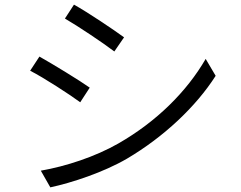

<svg xmlns="http://www.w3.org/2000/svg" viewBox="-20 -784 1040 828"><path d="M299 -764 260 -704C317 -671 426 -598 473 -562L515 -623C473 -654 357 -732 299 -764ZM156 -48 197 24C290 4 427 -41 528 -100C687 -194 825 -324 910 -457L867 -530C786 -390 656 -260 490 -165C390 -108 265 -67 156 -48ZM150 -540 110 -479C169 -449 278 -378 326 -343L367 -406C325 -436 207 -508 150 -540Z"/></svg>

Font: ChiuKong Gothic MN Normal
Style: Regular
Weight: 350
Designer: Ryoko NISHIZUKA 西塚涼子 (kana, bopomofo & ideographs); Paul D. Hunt (Latin, Greek & Cyrillic); Sandoll Communications 산돌커뮤니
Foundry: Adobe
Version: Version 1.300